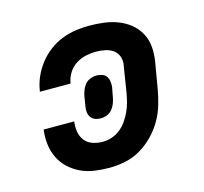

<svg xmlns="http://www.w3.org/2000/svg" viewBox="-84 -621 767 722"><g transform="rotate(-15 300.0 -260.0)"><path d="M258 8Q228 8 200 4Q172 0 147 -11.5Q122 -23 102 -41.5Q82 -60 70 -84.5Q58 -109 54.5 -137.5Q51 -166 55 -195H174Q171 -175 174 -155.5Q177 -136 188.5 -121Q200 -106 219 -99.5Q238 -93 258 -93Q276 -93 294 -99Q312 -105 327 -117Q342 -129 353 -145Q364 -161 372 -178.5Q380 -196 384.5 -214Q389 -232 392 -249L408 -349Q412 -368 406 -384.5Q400 -401 386.5 -410.5Q373 -420 355.5 -423.5Q338 -427 320 -427Q300 -427 280 -422.5Q260 -418 242 -406.5Q224 -395 212.5 -376.5Q201 -358 198 -338L197 -336H78L79 -341Q83 -367 94.5 -393Q106 -419 123.5 -441.5Q141 -464 164 -481.5Q187 -499 213.5 -509.5Q240 -520 266.5 -524Q293 -528 320 -528Q349 -528 377.5 -524.5Q406 -521 432 -511Q458 -501 479 -484Q500 -467 513 -443Q526 -419 528.5 -390.5Q531 -362 526 -333L509 -233Q504 -203 495 -172.5Q486 -142 470 -114Q454 -86 430.5 -62Q407 -38 379 -21.5Q351 -5 319.5 1.5Q288 8 258 8ZM274 -180Q263 -180 253 -183.5Q243 -187 236.5 -195.5Q230 -204 228.5 -215Q227 -226 229 -237L235 -274Q237 -286 241.5 -298Q246 -310 254 -320Q262 -330 274.5 -335Q287 -340 299 -340Q310 -340 320.5 -336.5Q331 -333 337 -324.5Q343 -316 344.5 -305Q346 -294 345 -283L338 -246Q336 -234 331.5 -222Q327 -210 319 -200Q311 -190 298.5 -185Q286 -180 274 -180Z"/></g></svg>

Font: Iosevka Aile
Style: Bold Italic
Weight: 700
Italic angle: -9°
Designer: Belleve Invis
Foundry: Belleve Invis
Version: Version 28.0.1; ttfautohint (v1.8.4)